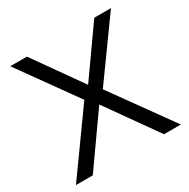

<svg xmlns="http://www.w3.org/2000/svg" viewBox="-159 -851 981 997"><g transform="rotate(-30 331.5 -352.5)"><path d="M17 0 287 -377 288 -345 30 -705H130L340 -408H324L534 -705H634L375 -345V-377L646 0H545L321 -316H341L118 0Z"/></g></svg>

Font: Nunito Sans 10pt
Style: Regular
Weight: 400
Designer: Vernon Adams
Foundry: Vernon Adams
Version: Version 3.101;gftools[0.9.27]